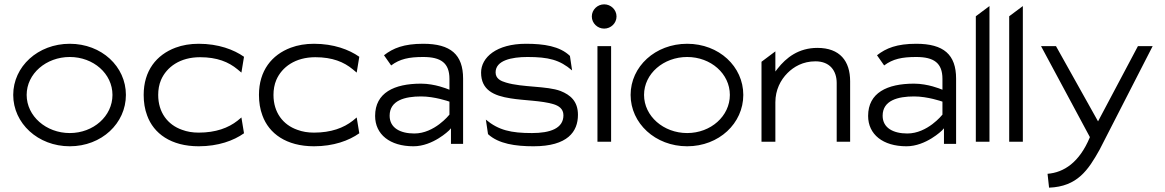

<svg xmlns="http://www.w3.org/2000/svg" viewBox="-20 -664 5375 886"><path d="M41 -226C41 -95 155 11 302 11C449 11 561 -95 561 -226C561 -357 449 -462 302 -462C155 -462 41 -357 41 -226ZM103 -226C103 -324 193 -401 302 -401C411 -401 499 -324 499 -226C499 -128 411 -50 302 -50C193 -50 103 -128 103 -226Z M643 -226C643 -192 648 -160 659 -131C689 -48 769 11 897 11C987 11 1058 -15 1106 -49L1094 -122L1076 -107C1034 -74 976 -52 897 -52C869 -52 844 -56 820 -65C754 -88 710 -145 710 -226C710 -250 714 -274 723 -295C749 -355 811 -400 903 -400C982 -400 1035 -378 1076 -344L1094 -329L1106 -402C1059 -435 988 -462 897 -462C858 -462 822 -456 790 -444C702 -411 643 -338 643 -226Z M1175 -226C1175 -192 1180 -160 1191 -131C1221 -48 1301 11 1429 11C1519 11 1590 -15 1638 -49L1626 -122L1608 -107C1566 -74 1508 -52 1429 -52C1401 -52 1376 -56 1352 -65C1286 -88 1242 -145 1242 -226C1242 -250 1246 -274 1255 -295C1281 -355 1343 -400 1435 -400C1514 -400 1567 -378 1608 -344L1626 -329L1638 -402C1591 -435 1520 -462 1429 -462C1390 -462 1354 -456 1322 -444C1234 -411 1175 -338 1175 -226Z M1711 -129C1711 -44 1779 11 1888 11C1978 11 2052 -62 2052 -62L2061 -72V0H2117V-301C2117 -412 2060 -462 1933 -462C1844 -462 1794 -442 1752 -409L1785 -362C1825 -392 1867 -401 1933 -401C2015 -401 2054 -373 2054 -300V-250L2046 -253C2046 -253 1987 -278 1923 -278C1799 -278 1711 -236 1711 -129ZM1778 -130C1778 -201 1849 -219 1923 -219C1986 -219 2051 -196 2051 -196L2054 -195V-135L2053 -134C2053 -134 1985 -48 1892 -48C1828 -48 1778 -73 1778 -130Z M2200 -329C2200 -249 2258 -222 2337 -210C2398 -200 2480 -200 2535 -183C2557 -176 2580 -163 2580 -132C2580 -71 2518 -50 2435 -50C2338 -50 2281 -63 2222 -112L2232 -45C2281 0 2359 11 2442 11C2600 11 2647 -57 2647 -134C2647 -197 2612 -226 2567 -244C2504 -268 2391 -260 2315 -283C2291 -290 2267 -301 2267 -330C2267 -385 2340 -401 2414 -401C2511 -401 2563 -388 2620 -339L2610 -406C2563 -451 2490 -462 2407 -462C2271 -462 2200 -399 2200 -329Z M2711 -588C2711 -557 2737 -532 2768 -532C2799 -532 2825 -557 2825 -588C2825 -619 2799 -644 2768 -644C2737 -644 2711 -619 2711 -588ZM2737 -10H2800V-451H2737Z M2890 -226C2890 -95 3004 11 3151 11C3298 11 3410 -95 3410 -226C3410 -357 3298 -462 3151 -462C3004 -462 2890 -357 2890 -226ZM2952 -226C2952 -324 3042 -401 3151 -401C3260 -401 3348 -324 3348 -226C3348 -128 3260 -50 3151 -50C3042 -50 2952 -128 2952 -226Z M3494 -10H3558V-192C3558 -249 3582 -295 3614 -327C3643 -356 3685 -381 3743 -381C3810 -381 3841 -337 3841 -281V-10H3903V-289C3903 -382 3856 -443 3752 -443C3665 -443 3608 -398 3568 -347L3558 -334V-427L3494 -379Z M3986 -129C3986 -44 4054 11 4163 11C4253 11 4327 -62 4327 -62L4336 -72V0H4392V-301C4392 -412 4335 -462 4208 -462C4119 -462 4069 -442 4027 -409L4060 -362C4100 -392 4142 -401 4208 -401C4290 -401 4329 -373 4329 -300V-250L4321 -253C4321 -253 4262 -278 4198 -278C4074 -278 3986 -236 3986 -129ZM4053 -130C4053 -201 4124 -219 4198 -219C4261 -219 4326 -196 4326 -196L4329 -195V-135L4328 -134C4328 -134 4260 -48 4167 -48C4103 -48 4053 -73 4053 -130Z M4483 -10H4546V-636L4483 -589Z M4637 -10H4700V-636L4637 -589Z M4784 -451 5009 -32V-30C4961 85 4890 132 4814 138L4821 202C4952 197 5002 120 5054 27L5299 -451H5231L5047 -104L4853 -451Z"/></svg>

Font: Charger Sport
Style: LitExt
Weight: 300
Designer: Jasper
Foundry: Cannot Into Space Fonts
Version: Version 1.1